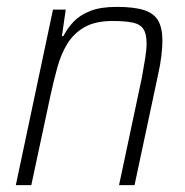

<svg xmlns="http://www.w3.org/2000/svg" viewBox="-20 -538 539 558"><path d="M26 0 134 -510H171L160 -433H164Q176 -456 194 -475Q212 -494 242 -506Q272 -518 319 -518Q370 -518 399 -508.5Q428 -499 440 -477.5Q452 -456 452 -420Q452 -401 449 -375.5Q446 -350 439 -319L371 0H326L392 -311Q398 -344 402 -369Q406 -394 406 -412Q406 -440 396.5 -454Q387 -468 365 -472.5Q343 -477 307 -477Q257 -477 225.5 -459Q194 -441 175.5 -410.5Q157 -380 146.5 -341.5Q136 -303 127 -262L71 0Z"/></svg>

Font: Saira SemiCondensed ExtraLight
Style: Italic
Weight: 250
Width: 4
Italic angle: -12°
Designer: Hector Gatti with collaboration of the Omnibus-Type team
Foundry: Omnibus-Type
Version: Version 1.101